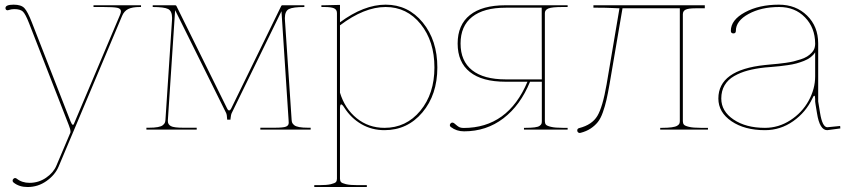

<svg xmlns="http://www.w3.org/2000/svg" viewBox="-20 -542 3557 803"><path d="M2.9 -508.3Q2.9 -522.5 37.1 -522.5Q68.4 -522.5 82 -508.1Q95.7 -493.7 113.3 -448.2L274.9 -34.7Q280.8 -20 284.7 -20Q287.1 -20 288.6 -22.7Q290 -25.4 293.9 -35.2L481.4 -478.5Q485.8 -488.3 485.8 -494.6Q485.8 -506.3 470 -509.5Q454.1 -512.7 411.1 -512.7H371.1V-520H569.8V-512.7H564.5Q533.2 -512.7 516.1 -504.2Q499 -495.6 490.7 -475.6L225.1 154.8Q210.4 189.5 174.8 214.8Q139.2 240.2 95.2 240.2Q60.5 240.2 37.1 221.7Q32.7 218.8 32.7 213.4Q32.7 209.5 35.9 206.1Q39.1 202.6 43 202.6Q46.4 202.6 49.8 205.1Q71.8 222.7 103.5 222.7Q141.6 222.7 172.6 201.4Q203.6 180.2 215.8 150.9L274.4 12.7Q274.9 11.7 274.9 8.8Q274.9 -1 267.6 -19L101.6 -444.8Q86.4 -483.9 75.4 -493.9Q64.5 -503.9 39.6 -503.9Q27.8 -503.9 16.1 -500Q14.2 -499 12.7 -499Q2.9 -499 2.9 -508.3Z M592.3 0V-7.8H603Q625.5 -7.8 640.1 -10.5Q654.8 -13.2 661.1 -18.6Q667.5 -23.9 669.4 -28.6Q671.4 -33.2 671.9 -40.5L699.2 -455.6Q699.7 -463.4 699.7 -466.8Q699.7 -496.1 682.9 -504.4Q666 -512.7 618.7 -512.7V-520H712.9Q716.3 -520 717.8 -517.1L928.7 -90.8Q933.6 -80.1 938 -80.1Q943.4 -80.1 948.2 -90.8L1156.2 -517.1Q1157.7 -520 1160.6 -520H1252.9V-512.7Q1205.6 -512.7 1188.5 -504.2Q1171.4 -495.6 1171.4 -466.3L1171.9 -455.1L1199.7 -40.5Q1200.2 -33.2 1202.1 -28.6Q1204.1 -23.9 1210.4 -18.6Q1216.8 -13.2 1231.4 -10.5Q1246.1 -7.8 1268.6 -7.8H1279.3V0H1068.8V-7.8H1127.4Q1165 -7.8 1176.3 -12.5Q1187.5 -17.1 1187.5 -28.3L1187 -39.1L1157.2 -495.1L949.2 -69.3Q947.3 -65.9 946 -58.8Q944.8 -51.8 944.3 -46.9L943.8 -41.5H930.2Q929.2 -62.5 925.8 -69.3L712.4 -499.5L682.1 -39.6V-34.7Q682.1 -21.5 694.6 -14.6Q707 -7.8 746.6 -7.8H802.7V0Z M1294.4 232.4H1314.5Q1346.7 232.4 1364 228.3Q1381.3 224.1 1385.3 219Q1389.2 213.9 1389.2 205.1V-487.3Q1389.2 -501.5 1377.4 -507.1Q1365.7 -512.7 1336.9 -512.7H1324.2V-520H1336.9L1401.9 -521.5V-448.7Q1502 -522.5 1592.8 -522.5Q1687 -522.5 1748 -448Q1809.1 -373.5 1809.1 -259.8Q1809.1 -146 1746.6 -71.8Q1684.1 2.4 1587.9 2.4Q1535.2 2.4 1491.9 -22.5Q1448.7 -47.4 1420.4 -91.3Q1411.6 -105.5 1406.7 -105.5Q1401.9 -105.5 1401.9 -86.9V205.1Q1401.9 213.9 1405.8 219Q1409.7 224.1 1427 228.3Q1444.3 232.4 1476.6 232.4H1514.2V240.2H1294.4ZM1401.9 -154.3Q1422.4 -87.4 1471.9 -47.4Q1521.5 -7.3 1587.9 -7.3Q1678.7 -7.3 1737.8 -78.6Q1796.9 -149.9 1796.9 -259.8Q1796.9 -369.6 1739.3 -441.2Q1681.6 -512.7 1592.8 -512.7Q1503.4 -512.7 1401.9 -436Z M1861.3 -18.6Q1861.3 -21.5 1863.8 -24.9Q1866.7 -29.3 1871.6 -29.3Q1875.5 -29.3 1878.9 -26.9Q1881.3 -24.9 1885.5 -21.5Q1889.6 -18.1 1891.6 -16.4Q1893.6 -14.6 1897 -12.5Q1900.4 -10.3 1903.1 -9.3Q1905.8 -8.3 1909.7 -7.6Q1913.6 -6.8 1918.5 -6.8Q2104.5 -6.8 2186 -200.2H2093.8Q1996.1 -200.2 1945.1 -241Q1894 -281.7 1894 -359.9Q1894 -438 1945.3 -479Q1996.6 -520 2093.8 -520H2354V-512.7H2334Q2288.1 -512.7 2273.4 -506.6Q2258.8 -500.5 2258.8 -487.3V-35.2Q2258.8 -26.4 2262.9 -21Q2267.1 -15.6 2284.4 -11.5Q2301.8 -7.3 2334 -7.3H2354V0H2171.4V-7.3H2176.3Q2200.7 -7.3 2215.8 -9.3Q2231 -11.2 2237.1 -15.9Q2243.2 -20.5 2244.6 -24.4Q2246.1 -28.3 2246.1 -35.2V-200.2H2196.8Q2156.7 -101.6 2085.4 -47.1Q2014.2 7.3 1920.9 7.3Q1889.2 7.3 1865.7 -10.7Q1861.3 -13.7 1861.3 -18.6ZM2095.2 -210H2246.1L2245.6 -509.8H2095.2Q2002.9 -509.8 1954.6 -471.4Q1906.2 -433.1 1906.2 -359.9Q1906.2 -286.6 1954.6 -248.3Q2002.9 -210 2095.2 -210Z M2396 -2.4Q2397.9 -5.4 2402.3 -6.3Q2456.1 -20 2478.3 -57.1Q2500.5 -94.2 2517.1 -189.9L2570.8 -507.3H2568.4Q2566.4 -507.3 2540.5 -508.5Q2514.6 -509.8 2481 -509.8H2461.9V-520H2927.7V-507.3H2888.7Q2859.4 -507.3 2847.7 -501.7Q2835.9 -496.1 2835.9 -482.4V-35.2Q2835.9 -26.4 2840.1 -21Q2844.2 -15.6 2861.6 -11.5Q2878.9 -7.3 2911.1 -7.3H2940.9V0H2741.2V-7.3H2748.5Q2772.9 -7.3 2788.8 -9.5Q2804.7 -11.7 2811.8 -15.9Q2818.8 -20 2821 -24.4Q2823.2 -28.8 2823.2 -35.2V-507.3H2583.5L2529.3 -189.9Q2522 -148.4 2516.1 -123Q2510.3 -97.7 2501.2 -72Q2492.2 -46.4 2480.2 -31.5Q2468.3 -16.6 2450.4 -4.6Q2432.6 7.3 2407.7 13.7Q2402.3 15.1 2398.4 12.2Q2395 9.8 2394.3 5.1Q2393.6 0.5 2396 -2.4Z M2984.4 -129.9Q2984.4 -249.5 3178.7 -270Q3184.6 -270.5 3204.1 -272.5Q3223.6 -274.4 3235.1 -275.4Q3246.6 -276.4 3266.6 -279.3Q3286.6 -282.2 3299.6 -285.4Q3312.5 -288.6 3328.9 -293.9Q3345.2 -299.3 3355.5 -305.7Q3365.7 -312 3374.5 -321.3Q3383.3 -330.6 3386.7 -341.3Q3389.2 -350.1 3389.2 -357.4V-360.4Q3388.7 -426.3 3346.7 -469.5Q3304.7 -512.7 3238.8 -512.7Q3163.6 -512.7 3110.6 -483.6Q3057.6 -454.6 3057.6 -413.1Q3057.6 -402.3 3047.4 -402.3Q3036.6 -402.3 3036.6 -413.1Q3036.6 -458.5 3095.5 -490.5Q3154.3 -522.5 3237.3 -522.5Q3309.1 -522.5 3355.5 -476.8Q3401.9 -431.2 3401.9 -360.4V-117.7L3409.7 -69.8Q3419.4 -10.3 3439.9 -9.8L3493.7 -15.1L3494.6 -4.9L3439.9 2.4H3439.5Q3408.2 2.4 3397 -67.9Q3396 -73.2 3394 -85.9Q3392.1 -98.6 3390.6 -106.9Q3389.2 -115.2 3389.2 -117.2V-127.9Q3389.2 -141.6 3385.7 -141.6Q3382.3 -141.6 3377.9 -130.9Q3350.6 -72.8 3297.4 -35.2Q3244.1 2.4 3179.2 2.4Q3094.2 2.4 3039.3 -34.9Q2984.4 -72.3 2984.4 -129.9ZM2996.6 -129.9Q2996.6 -76.7 3048.1 -42Q3099.6 -7.3 3179.2 -7.3Q3236.3 -7.3 3285.4 -39.1Q3334.5 -70.8 3361.8 -120.4Q3389.2 -169.9 3389.2 -222.7V-323.2Q3382.3 -312 3370.4 -302.7Q3358.4 -293.5 3342 -287.1Q3325.7 -280.8 3310.5 -276.6Q3295.4 -272.5 3274.2 -269.5Q3252.9 -266.6 3240 -265.1Q3227.1 -263.7 3206.3 -262Q3185.5 -260.3 3179.7 -259.8Q3139.2 -255.4 3107.9 -247.1Q3076.7 -238.8 3050.5 -223.9Q3024.4 -209 3010.5 -185.3Q2996.6 -161.6 2996.6 -129.9Z"/></svg>

Font: Znikomit
Style: Regular
Weight: 100
Designer: gluk
Foundry: gluk
Version: Version 0.53